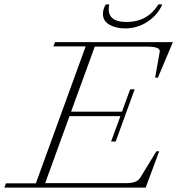

<svg xmlns="http://www.w3.org/2000/svg" viewBox="-55 -855 808 875"><path d="M515.1 -725.6Q472.7 -725.6 443.4 -742.7Q414.1 -759.8 414.1 -791Q414.1 -814 427.2 -835H442.9Q426.3 -754.9 522 -754.9Q617.2 -754.9 667 -835H684.6Q664.1 -787.1 617.7 -756.3Q571.3 -725.6 515.1 -725.6ZM-35.2 0 -27.8 -19.5H108.4L335.4 -643.6H188.5L195.8 -663.1H732.9L664.6 -501H651.9L672.9 -618.2Q674.8 -630.9 660.6 -636.7Q646.5 -642.6 612.8 -642.6H377L269 -346.2H501L538.1 -447.8H558.6L472.2 -210H451.2L493.7 -325.7H261.7L150.9 -20.5H522Q569.3 -20.5 584 -44.9L657.7 -165.5H670.4L608.9 0Z"/></svg>

Font: Elstob ExtraLight
Style: Italic
Weight: 200
Italic angle: -20°
Designer: Peter S. Baker
Version: Version 1.015